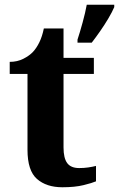

<svg xmlns="http://www.w3.org/2000/svg" viewBox="-20 -780 502 810"><path d="M243 10Q176 10 136 -25Q96 -60 96 -148V-468H21V-519Q53 -519 78.5 -532Q104 -545 119 -561Q134 -577 146 -601.5Q158 -626 165 -660H248V-536H376V-468H248V-158Q248 -113 263.5 -92Q279 -71 314 -71Q334 -71 351.5 -73.5Q369 -76 385 -80V-15Q369 -8 332.5 1Q296 10 243 10ZM307 -613Q317 -643 328.5 -685Q340 -727 346 -760H462V-750Q453 -729 437 -702Q421 -675 402.5 -648.5Q384 -622 367 -600H307Z"/></svg>

Font: Noto Serif Test
Style: Regular
Weight: 400
Version: Version 1.000